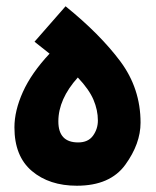

<svg xmlns="http://www.w3.org/2000/svg" viewBox="-20 -588 498 612"><path d="M428 -197Q428 -306 363.5 -392.5Q299 -479 189 -568L90 -455L138 -417Q80 -355 53 -295Q26 -235 26 -182Q26 -90 81.5 -43Q137 4 225 4Q331 4 379.5 -63Q428 -130 428 -197ZM166 -201Q166 -272 228 -341Q264 -303 278 -270Q292 -237 292 -204Q292 -177 276.5 -155.5Q261 -134 229 -134Q166 -134 166 -201Z"/></svg>

Font: Noto Sans Arabic Condensed Extra
Style: Regular
Weight: 800
Width: 3
Designer: Nadine Chahine - Monotype Design Team
Foundry: Monotype Imaging Inc.
Version: Version 1.902